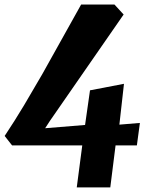

<svg xmlns="http://www.w3.org/2000/svg" viewBox="-32 -633 669 836"><path d="M-11.7 -41Q32.7 -107.9 72.8 -174.8L152.3 -310.5L321.3 -613.3H466.3L506.3 -569.8L185.5 -106.9L164.6 -74.7L338.4 -88.9L359.9 -239.7L507.8 -268.1L487.8 -90.3L577.1 -97.7L564 0H471.2L448.2 183.1H302.2L326.2 0H20.5Z"/></svg>

Font: Merriweather
Style: Heavy Italic
Weight: 900
Italic angle: -7°
Designer: Eben Sorkin
Foundry: Eben Sorkin
Version: Version 1.001